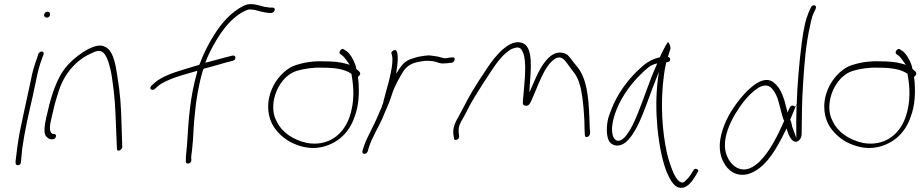

<svg xmlns="http://www.w3.org/2000/svg" viewBox="-20 -766 4487 936"><path d="M195 -695C193 -687 200 -680 208 -680C216 -680 222 -685 224 -693C226 -701 220 -709 212 -709C204 -709 197 -704 195 -695ZM130 -373C125 -350 120 -326 114 -299C108 -272 102 -246 96 -216L77 -126C69 -86 59 -12 56 19V30C58 45 82 42 82 24L83 14C84 7 85 -11 88 -39C99 -121 120 -213 140 -299C146 -325 150 -350 156 -374C163 -412 173 -450 185 -481L192 -500C194 -503 193 -507 192 -510C186 -521 172 -512 167 -504L161 -484C149 -452 137 -413 130 -373ZM156 -371Z M206 -195C197 -155 191 -115 206 -100C214 -91 222 -87 229 -87H237C244 -87 251 -93 253 -100C255 -107 250 -113 243 -113H236L235 -114C215 -126 225 -164 232 -195L247 -258C253 -279 259 -301 267 -324C294 -408 352 -473 421 -504C445 -516 466 -526 485 -508C495 -499 501 -484 508 -465C515 -443 522 -417 526 -387C539 -301 542 -249 546 -139L550 -42C549 -22 575 -34 576 -49L573 -146C570 -258 566 -308 552 -395C544 -447 535 -503 506 -529C478 -552 451 -546 413 -528C376 -509 341 -482 312 -451C268 -404 242 -336 221 -258ZM421 -504Z M713 -339C712 -333 716 -328 724 -328C728 -328 731 -329 733 -331L750 -346C760 -355 776 -364 796 -373C837 -393 893 -406 942 -421L941 -414C906 -293 899 -178 893 -79C892 -51 886 -13 886 10V22C888 39 913 31 913 15L912 3C912 -4 914 -18 916 -33C924 -98 922 -150 931 -221C936 -277 948 -350 967 -416C968 -420 971 -427 973 -431L976 -432C1015 -441 1064 -457 1084 -462L1116 -470C1133 -475 1131 -499 1113 -495L1082 -487C1062 -482 1022 -471 981 -460C987 -477 993 -492 1001 -508C1043 -592 1096 -675 1174 -713C1184 -717 1191 -720 1198 -720C1206 -720 1215 -719 1224 -717C1242 -712 1268 -705 1289 -703H1303C1310 -703 1317 -709 1319 -716C1321 -724 1317 -729 1309 -729H1295C1287 -730 1279 -731 1268 -733C1248 -738 1226 -746 1204 -746C1193 -746 1180 -744 1166 -737C1109 -708 1061 -656 1024 -596C998 -555 973 -507 953 -453L951 -450C924 -442 899 -434 875 -427C822 -411 768 -392 736 -364L720 -350C717 -347 714 -343 713 -339ZM1289 -703Z M1315 -352C1276 -279 1283 -209 1306 -163C1324 -127 1360 -92 1399 -72C1435 -54 1486 -37 1543 -48C1620 -63 1681 -115 1708 -195C1731 -254 1731 -317 1728 -364L1725 -391L1728 -394C1749 -411 1723 -423 1717 -430C1716 -438 1715 -444 1712 -450V-451C1703 -476 1685 -507 1668 -518H1667L1657 -525C1647 -535 1628 -513 1638 -503L1648 -496C1656 -491 1667 -475 1675 -464L1685 -450L1668 -455C1638 -464 1601 -467 1559 -467C1508 -469 1463 -462 1423 -449C1380 -436 1339 -396 1315 -352ZM1313 -224C1304 -306 1355 -398 1425 -420C1461 -431 1506 -438 1551 -436C1611 -436 1659 -430 1692 -407L1693 -406L1695 -395C1704 -341 1710 -269 1683 -193C1651 -104 1575 -52 1477 -69C1408 -84 1353 -122 1329 -174C1321 -189 1315 -205 1313 -224ZM1647 -496H1648ZM1733 -410Z M1747 -30C1745 -22 1749 -16 1755 -16C1765 -16 1769 -20 1773 -29L1778 -47C1794 -97 1825 -145 1846 -193C1858 -225 1875 -257 1884 -286C1891 -308 1899 -332 1909 -351L1923 -379L1941 -410C1959 -442 1985 -458 2019 -464L2035 -467C2055 -471 2077 -470 2094 -467C2112 -464 2126 -454 2145 -457H2146C2155 -457 2169 -458 2175 -460H2183C2198 -463 2203 -490 2186 -486H2179C2170 -484 2160 -484 2151 -482H2150C2145 -482 2142 -483 2138 -484L2123 -488C2116 -490 2110 -491 2103 -492L2082 -495C2061 -498 2039 -492 2018 -489L1998 -483C1990 -480 1980 -478 1973 -474C1950 -463 1938 -448 1923 -425L1911 -406L1914 -427C1919 -462 1922 -491 1915 -514H1914C1911 -532 1884 -516 1888 -504H1889C1890 -496 1893 -492 1893 -479C1894 -451 1887 -418 1879 -384C1876 -370 1873 -357 1869 -346C1865 -327 1859 -312 1856 -297L1851 -279C1850 -273 1847 -256 1842 -252V-250V-249V-247C1827 -213 1813 -178 1796 -145C1781 -113 1762 -80 1753 -50ZM1844 -188Z M2190 -112 2193 -95C2190 -75 2222 -84 2218 -103L2216 -122C2214 -148 2223 -167 2238 -191C2247 -208 2258 -227 2269 -250C2288 -288 2385 -439 2409 -468C2425 -488 2439 -502 2452 -512C2464 -522 2474 -528 2485 -531C2514 -541 2522 -528 2530 -509C2549 -462 2537 -371 2532 -305C2530 -284 2528 -268 2529 -262C2529 -256 2532 -253 2541 -251C2556 -248 2563 -258 2572 -279C2583 -305 2593 -327 2604 -355C2625 -402 2647 -454 2685 -479C2718 -500 2737 -467 2747 -454L2769 -424C2789 -401 2802 -375 2810 -340C2823 -285 2830 -193 2830 -128L2831 -110C2830 -88 2857 -98 2857 -118C2854 -145 2855 -157 2853 -198C2849 -297 2840 -386 2792 -443C2775 -462 2764 -481 2747 -498C2727 -512 2700 -515 2673 -499C2626 -468 2600 -406 2572 -341L2561 -315L2562 -341C2567 -420 2583 -539 2525 -557C2494 -568 2461 -550 2438 -531C2422 -519 2407 -502 2389 -481C2372 -460 2348 -424 2314 -372C2261 -290 2252 -263 2216 -199C2198 -167 2187 -143 2190 -112ZM2238 -190V-191ZM2451 -512H2452ZM2539 -451V-452ZM2769 -424H2770L2769 -425Z M2942 -175C2935 -135 2938 -95 2951 -75C2968 -53 3000 -48 3031 -73C3064 -101 3092 -156 3114 -211C3136 -266 3156 -325 3178 -380L3192 -416L3187 -379C3177 -297 3178 -219 3185 -143C3193 -60 3211 39 3241 96C3255 125 3270 141 3285 147C3322 160 3349 126 3369 94L3382 72C3391 58 3367 53 3362 61V62L3348 84C3340 97 3330 108 3321 116C3313 125 3305 126 3299 122C3287 118 3276 103 3265 81C3254 56 3242 24 3232 -17C3208 -124 3198 -263 3217 -402C3219 -421 3223 -438 3226 -453L3228 -462C3236 -464 3245 -465 3246 -471V-472C3249 -481 3246 -486 3236 -489C3241 -506 3245 -518 3249 -530C3246 -555 3238 -561 3235 -560C3234 -559 3232 -556 3228 -549C3222 -539 3204 -505 3197 -487L3196 -486C3193 -485 3191 -485 3189 -485C3147 -473 3123 -455 3089 -422C3042 -378 2991 -310 2963 -239C2953 -215 2945 -193 2942 -175ZM2987 -235C3014 -301 3061 -363 3106 -406C3130 -428 3148 -450 3184 -457L3179 -445C3147 -375 3121 -291 3090 -215C3076 -179 3031 -72 2990 -80C2984 -81 2977 -86 2973 -93C2954 -124 2966 -184 2987 -235ZM3369 94Z M3503 -134C3480 -64 3487 -11 3509 28C3528 62 3565 97 3625 83C3709 60 3765 -38 3809 -129L3814 -140L3818 -129C3824 -107 3840 -73 3861 -75C3876 -77 3888 -93 3888 -114C3889 -190 3889 -272 3895 -358C3901 -447 3907 -546 3930 -644C3934 -667 3939 -685 3945 -699L3956 -722C3960 -732 3958 -738 3951 -740C3944 -742 3936 -738 3932 -727L3922 -705C3915 -688 3908 -668 3903 -643C3898 -620 3893 -593 3889 -561C3876 -461 3867 -353 3864 -260L3863 -235C3862 -197 3861 -160 3862 -126V-93L3852 -121C3849 -129 3846 -137 3843 -146L3842 -147C3840 -159 3838 -171 3833 -180L3832 -182L3860 -250C3858 -249 3854 -247 3854 -246C3853 -249 3850 -250 3847 -251C3835 -253 3831 -245 3825 -231L3819 -217L3816 -230C3804 -280 3790 -334 3754 -362C3705 -406 3634 -339 3593 -290C3557 -247 3523 -195 3503 -134ZM3514 -53C3512 -107 3538 -166 3564 -210C3590 -254 3627 -302 3664 -329C3686 -346 3714 -358 3736 -341C3756 -325 3772 -289 3778 -261L3790 -215C3793 -203 3797 -188 3802 -179L3803 -177L3802 -175C3772 -106 3732 -27 3686 18V19C3653 50 3617 73 3573 52C3540 35 3515 -8 3514 -53ZM3664 -328V-329ZM3860 -250C3862 -251 3863 -252 3863 -252V-253C3863 -255 3864 -258 3864 -260Z M4026 -352C3987 -279 3994 -209 4017 -163C4035 -127 4071 -92 4110 -72C4146 -54 4197 -37 4254 -48C4331 -63 4392 -115 4419 -195C4442 -254 4442 -317 4439 -364L4436 -391L4439 -394C4460 -411 4434 -423 4428 -430C4427 -438 4426 -444 4423 -450V-451C4414 -476 4396 -507 4379 -518H4378L4368 -525C4358 -535 4339 -513 4349 -503L4359 -496C4367 -491 4378 -475 4386 -464L4396 -450L4379 -455C4349 -464 4312 -467 4270 -467C4219 -469 4174 -462 4134 -449C4091 -436 4050 -396 4026 -352ZM4024 -224C4015 -306 4066 -398 4136 -420C4172 -431 4217 -438 4262 -436C4322 -436 4370 -430 4403 -407L4404 -406L4406 -395C4415 -341 4421 -269 4394 -193C4362 -104 4286 -52 4188 -69C4119 -84 4064 -122 4040 -174C4032 -189 4026 -205 4024 -224ZM4358 -496H4359ZM4444 -410Z"/></svg>

Font: Stray Cat
Style: LtObl
Weight: 300
Version: Version 1.0